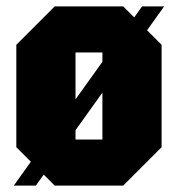

<svg xmlns="http://www.w3.org/2000/svg" viewBox="-20 -580 556 600"><path d="M31 -120V-440L151 -560H365L485 -440V-120L365 0H151ZM216 -144H300V-416H216ZM23 0 424 -560H493L92 0Z"/></svg>

Font: Tektur Condensed ExtraBold
Style: Regular
Weight: 800
Width: 3
Designer: Adam Jagosz
Foundry: Adam Jagosz
Version: Version 1.005;gftools[0.9.30]